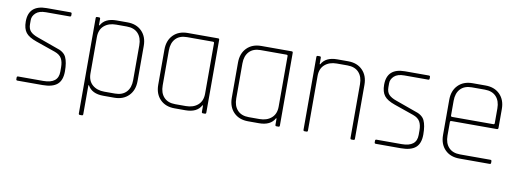

<svg xmlns="http://www.w3.org/2000/svg" viewBox="-55 -819 3457 1280"><g transform="rotate(10 1673.0 -178.5)"><path d="M238 0H68Q59 0 59 -8V-20Q59 -28 68 -28H238Q339 -28 339 -108V-138Q339 -175 326 -198Q313 -221 279 -233L147 -279Q95 -297 74.5 -323.5Q54 -350 54 -398Q54 -510 176 -510H337Q346 -510 346 -502V-490Q346 -482 337 -482H176Q130 -482 107.5 -461Q85 -440 85 -413V-386Q85 -354 101.5 -336.5Q118 -319 153 -307L284 -260Q337 -245 353 -211Q369 -177 369 -116Q369 -55 337 -27.5Q305 0 238 0Z M531 153H517Q509 153 509 144V-501Q509 -510 517 -510H531Q539 -510 539 -501V-458H543Q571 -510 649 -510H723Q784 -510 820.5 -473Q857 -436 857 -374V-136Q857 -74 820.5 -37Q784 0 723 0H649Q571 0 543 -52H539V144Q539 153 531 153ZM651 -28H723Q773 -28 800 -57Q827 -86 827 -137V-373Q827 -424 800 -453Q773 -482 723 -482H651Q601 -482 570 -455Q539 -428 539 -378V-132Q539 -82 570 -55Q601 -28 651 -28Z M1205 0H1131Q1070 0 1033.5 -37Q997 -74 997 -136V-374Q997 -436 1033.5 -473Q1070 -510 1131 -510H1337Q1345 -510 1345 -501V-9Q1345 0 1337 0H1323Q1315 0 1315 -9V-52H1311Q1283 0 1205 0ZM1315 -132V-474Q1315 -482 1306 -482H1131Q1081 -482 1054 -453Q1027 -424 1027 -373V-137Q1027 -86 1054 -57Q1081 -28 1131 -28H1203Q1253 -28 1284 -55Q1315 -82 1315 -132Z M1703 0H1629Q1568 0 1531.5 -37Q1495 -74 1495 -136V-374Q1495 -436 1531.5 -473Q1568 -510 1629 -510H1835Q1843 -510 1843 -501V-9Q1843 0 1835 0H1821Q1813 0 1813 -9V-52H1809Q1781 0 1703 0ZM1813 -132V-474Q1813 -482 1804 -482H1629Q1579 -482 1552 -453Q1525 -424 1525 -373V-137Q1525 -86 1552 -57Q1579 -28 1629 -28H1701Q1751 -28 1782 -55Q1813 -82 1813 -132Z M2025 0H2011Q2003 0 2003 -9V-501Q2003 -510 2011 -510H2025Q2033 -510 2033 -501V-458H2037Q2065 -510 2143 -510H2217Q2278 -510 2314.5 -473Q2351 -436 2351 -374V-9Q2351 0 2343 0H2329Q2321 0 2321 -9V-373Q2321 -424 2294 -453Q2267 -482 2217 -482H2145Q2095 -482 2064 -455Q2033 -428 2033 -378V-9Q2033 0 2025 0Z M2664 0H2494Q2485 0 2485 -8V-20Q2485 -28 2494 -28H2664Q2765 -28 2765 -108V-138Q2765 -175 2752 -198Q2739 -221 2705 -233L2573 -279Q2521 -297 2500.5 -323.5Q2480 -350 2480 -398Q2480 -510 2602 -510H2763Q2772 -510 2772 -502V-490Q2772 -482 2763 -482H2602Q2556 -482 2533.5 -461Q2511 -440 2511 -413V-386Q2511 -354 2527.5 -336.5Q2544 -319 2579 -307L2710 -260Q2763 -245 2779 -211Q2795 -177 2795 -116Q2795 -55 2763 -27.5Q2731 0 2664 0Z M3264 0H3059Q2998 0 2961.5 -37Q2925 -74 2925 -136V-374Q2925 -436 2961.5 -473Q2998 -510 3059 -510H3147Q3208 -510 3244.5 -473Q3281 -436 3281 -374V-247Q3281 -237 3272 -237H2964Q2955 -237 2955 -229V-137Q2955 -86 2982 -57Q3009 -28 3059 -28H3264Q3273 -28 3273 -20V-8Q3273 0 3264 0ZM2964 -265H3242Q3251 -265 3251 -273V-373Q3251 -424 3224 -453Q3197 -482 3147 -482H3059Q3009 -482 2982 -453Q2955 -424 2955 -373V-273Q2955 -265 2964 -265Z"/></g></svg>

Font: Rajdhani Light
Style: Regular
Weight: 300
Designer: Satya Rajpurohit, Jyotish Sonowal
Foundry: Indian Type Foundry
Version: Version 1.201;PS 1.0;hotconv 1.0.78;makeotf.lib2.5.61930; tt